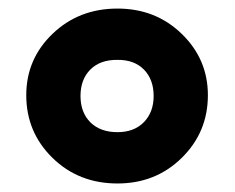

<svg xmlns="http://www.w3.org/2000/svg" viewBox="-20 -808 545 446"><path d="M252.9 -381.8Q162.6 -381.8 101.8 -441.4Q41 -501 41 -586.9Q41 -670.9 102.1 -729.5Q163.1 -788.1 252.9 -788.1Q341.8 -788.1 402.3 -729.2Q462.9 -670.4 462.9 -586.9Q462.9 -501 402.3 -441.4Q341.8 -381.8 252.9 -381.8ZM252.9 -501Q291.5 -501 314.2 -524.2Q336.9 -547.4 336.9 -585Q336.9 -623.5 314.2 -646.5Q291.5 -669.4 252.9 -668.9Q212.9 -669.4 189.9 -646.5Q167 -623.5 167 -585Q167 -546.9 189.9 -523.9Q212.9 -501 252.9 -501Z"/></svg>

Font: Mattone
Style: Bold
Weight: 700
Width: 6
Designer: Nunzio Mazzaferro
Foundry: Collletttivo
Version: Version 2.000;Glyphs 3.2 (3217)